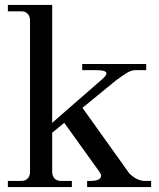

<svg xmlns="http://www.w3.org/2000/svg" viewBox="-20 -760 644 780"><path d="M12 0V-25H67Q83 -25 92.5 -35Q102 -45 102 -62V-677Q102 -694 92.5 -704Q83 -714 67 -714H12V-740H192V-261L396 -439Q416 -456 411.5 -465.5Q407 -475 369 -475H314V-500H574V-475H529Q513 -475 494 -463Q475 -451 452 -434L315 -322L505 -56Q536 -25 569 -25H594V0H334V-25H349Q377 -25 386.5 -35.5Q396 -46 384 -62L241 -261L192 -221V-62Q192 -45 201.5 -35Q211 -25 227 -25H272V0Z"/></svg>

Font: Bentinck
Style: Regular
Weight: 400
Designer: Jörg Drees
Foundry: Jörg Drees
Version: Version 1.000; ttfautohint (v1.8.4.7-5d5b)